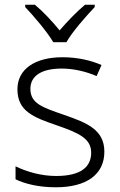

<svg xmlns="http://www.w3.org/2000/svg" viewBox="-20 -785 509 815"><path d="M206 -606H262C286 -649 345 -716 382 -755V-765H341C305 -735 265 -693 233 -656C203 -693 164 -735 128 -765H87V-755C124 -716 181 -649 206 -606ZM423 -141C423 -235 348 -264 253 -297C161 -329 109 -345 109 -408C109 -464 158 -494 242 -494C295 -494 349 -480 390 -462L411 -509C365 -529 309 -542 245 -542C129 -542 54 -492 54 -406C54 -313 122 -287 221 -253C317 -220 367 -196 367 -137C367 -76 323 -38 218 -38C155 -38 93 -56 46 -79V-24C85 -5 143 10 217 10C348 10 423 -45 423 -141Z"/></svg>

Font: Noto Sans Myanmar UI Light
Style: Regular
Weight: 300
Designer: Monotype Design Team
Foundry: Monotype Imaging Inc.
Version: Version 2.103